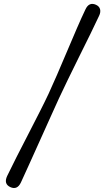

<svg xmlns="http://www.w3.org/2000/svg" viewBox="-20 -791 536 969"><path d="M277.5 -294.5Q259.5 -255 233.8 -198Q208 -141 180.2 -79Q152.5 -17 127.2 38.5Q102 94 85.5 130Q67 169 32.5 153.5Q-2.5 137.5 16 97.5Q35 57.5 63.2 2.2Q91.5 -53 122.2 -112.8Q153 -172.5 180.5 -226.8Q208 -281 225.5 -318.5Q243 -356 267 -411.5Q291 -467 317 -528.5Q343 -590 367.5 -646.8Q392 -703.5 411 -743Q429 -782.5 464 -767Q481 -759.5 485 -744.5Q489 -729.5 480 -711Q463.5 -675 436.8 -620.8Q410 -566.5 380 -506Q350 -445.5 322.8 -389.5Q295.5 -333.5 277.5 -294.5Z"/></svg>

Font: Fraunces 9pt SuperSoft
Style: Regular
Weight: 400
Version: Version 1.000;[b76b70a41]